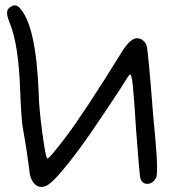

<svg xmlns="http://www.w3.org/2000/svg" viewBox="-20 -702 678 730"><path d="M21.5 -676.8Q29.3 -681.6 36.1 -681.6Q46.9 -681.6 55.7 -670.9Q117.2 -603.5 127 -349.6Q127.9 -293 140.6 -199.2Q153.3 -105.5 159.2 -99.6H161.1Q168 -99.6 227.5 -177.7Q299.8 -272.5 443.4 -504.9Q475.6 -556.6 501 -556.6Q514.6 -556.6 525.4 -546.9Q536.1 -537.1 538.1 -525.4Q543.9 -501 562.5 -261.7Q563.5 -250 570.3 -177.7Q577.1 -105.5 577.1 -64.5Q577.1 -38.1 575.2 -30.8Q573.2 -23.4 565.4 -14.6Q554.7 -2.9 540 -2.9Q522.5 -2.9 514.6 -20.5Q510.7 -27.3 498 -200.2Q489.3 -337.9 484.9 -378.4Q480.5 -418.9 474.6 -418.9Q471.7 -418.9 463.9 -406.2Q449.2 -380.9 381.8 -280.3Q314.5 -179.7 285.2 -140.6Q188.5 -9.8 155.3 4.9Q145.5 8.8 137.7 8.8Q121.1 8.8 108.9 -5.4Q96.7 -19.5 92.8 -43.9Q82 -131.8 67.4 -211.9Q61.5 -238.3 56.6 -359.4Q50.8 -531.2 17.6 -613.3Q6.8 -639.6 6.8 -653.3Q6.8 -668.9 21.5 -676.8Z"/></svg>

Font: Schoolbell
Style: Regular
Weight: 400
Designer: Font Diner, Inc
Foundry: Font Diner, Inc
Version: Version 1.001